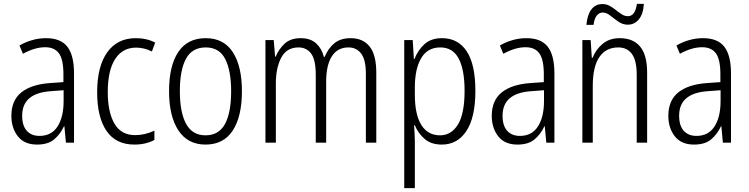

<svg xmlns="http://www.w3.org/2000/svg" viewBox="-20 -740 3883 996"><path d="M219 -542Q295 -542 329.5 -497.5Q364 -453 364 -359V0H322L314 -85H312Q293 -44 261 -17Q229 10 172 10Q106 10 72.5 -33Q39 -76 39 -139Q39 -219 90.5 -260.5Q142 -302 238 -309L309 -314V-355Q309 -431 286 -463Q263 -495 214 -495Q161 -495 99 -461L81 -504Q112 -522 147 -532Q182 -542 219 -542ZM244 -267Q95 -257 95 -140Q95 -88 119 -61.5Q143 -35 185 -35Q247 -35 278.5 -84Q310 -133 310 -216V-272Z M677 10Q581 10 532.5 -61Q484 -132 484 -261Q484 -396 536.5 -469Q589 -542 684 -542Q742 -542 785 -519L768 -473Q728 -493 686 -493Q616 -493 577.5 -434Q539 -375 539 -262Q539 -159 573.5 -99Q608 -39 681 -39Q707 -39 732 -45Q757 -51 781 -62V-14Q736 10 677 10Z M1235 -267Q1235 -136 1187.5 -63Q1140 10 1046 10Q954 10 905.5 -63.5Q857 -137 857 -267Q857 -399 905 -470.5Q953 -542 1047 -542Q1141 -542 1188 -469Q1235 -396 1235 -267ZM913 -267Q913 -157 945.5 -97.5Q978 -38 1046 -38Q1115 -38 1147 -96.5Q1179 -155 1179 -267Q1179 -373 1148.5 -433.5Q1118 -494 1047 -494Q977 -494 945 -435.5Q913 -377 913 -267Z M1799 -542Q1863 -542 1897.5 -498.5Q1932 -455 1932 -363V0H1878V-357Q1878 -430 1853.5 -462Q1829 -494 1788 -494Q1731 -494 1701.5 -448Q1672 -402 1672 -316V0H1618V-352Q1618 -430 1594 -462Q1570 -494 1529 -494Q1467 -494 1439 -441Q1411 -388 1411 -307V0H1357V-532H1400L1407 -446H1410Q1426 -485 1456.5 -513.5Q1487 -542 1540 -542Q1591 -542 1620.5 -514.5Q1650 -487 1660 -445H1664Q1683 -490 1715 -516Q1747 -542 1799 -542Z M2273 -542Q2356 -542 2401 -474Q2446 -406 2446 -269Q2446 -131 2399.5 -60.5Q2353 10 2272 10Q2216 10 2182 -20Q2148 -50 2132 -90H2128Q2129 -72 2130.5 -50.5Q2132 -29 2132 -8V236H2077V-532H2121L2127 -434H2130Q2148 -480 2182 -511Q2216 -542 2273 -542ZM2264 -494Q2198 -494 2165 -438.5Q2132 -383 2132 -285V-249Q2132 -146 2165.5 -92Q2199 -38 2263 -38Q2321 -38 2355.5 -94Q2390 -150 2390 -269Q2390 -378 2359.5 -436Q2329 -494 2264 -494Z M2711 -542Q2787 -542 2821.5 -497.5Q2856 -453 2856 -359V0H2814L2806 -85H2804Q2785 -44 2753 -17Q2721 10 2664 10Q2598 10 2564.5 -33Q2531 -76 2531 -139Q2531 -219 2582.5 -260.5Q2634 -302 2730 -309L2801 -314V-355Q2801 -431 2778 -463Q2755 -495 2706 -495Q2653 -495 2591 -461L2573 -504Q2604 -522 2639 -532Q2674 -542 2711 -542ZM2736 -267Q2587 -257 2587 -140Q2587 -88 2611 -61.5Q2635 -35 2677 -35Q2739 -35 2770.5 -84Q2802 -133 2802 -216V-272Z M3195 -542Q3264 -542 3300.5 -498.5Q3337 -455 3337 -363V0H3283V-353Q3283 -425 3258.5 -459.5Q3234 -494 3187 -494Q3124 -494 3089.5 -444.5Q3055 -395 3055 -294V0H3001V-532H3044L3050 -440H3054Q3070 -482 3105.5 -512Q3141 -542 3195 -542ZM3022 -611Q3026 -661 3047 -690Q3068 -719 3105 -719Q3126 -719 3143 -709.5Q3160 -700 3175.5 -687.5Q3191 -675 3206 -665.5Q3221 -656 3237 -656Q3275 -656 3284 -720H3320Q3317 -667 3294 -639.5Q3271 -612 3237 -612Q3210 -612 3188 -627.5Q3166 -643 3146 -659Q3126 -675 3106 -675Q3089 -675 3076 -659.5Q3063 -644 3059 -611Z M3627 -542Q3703 -542 3737.5 -497.5Q3772 -453 3772 -359V0H3730L3722 -85H3720Q3701 -44 3669 -17Q3637 10 3580 10Q3514 10 3480.5 -33Q3447 -76 3447 -139Q3447 -219 3498.5 -260.5Q3550 -302 3646 -309L3717 -314V-355Q3717 -431 3694 -463Q3671 -495 3622 -495Q3569 -495 3507 -461L3489 -504Q3520 -522 3555 -532Q3590 -542 3627 -542ZM3652 -267Q3503 -257 3503 -140Q3503 -88 3527 -61.5Q3551 -35 3593 -35Q3655 -35 3686.5 -84Q3718 -133 3718 -216V-272Z"/></svg>

Font: Noto Sans Telugu Condensed Light
Style: Regular
Weight: 300
Width: 3
Designer: Jelle Bosma - Monotype Design Team
Foundry: Monotype Imaging Inc.
Version: Version 2.005; ttfautohint (v1.8.4.7-5d5b)